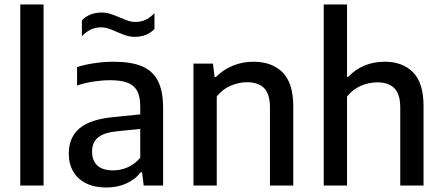

<svg xmlns="http://www.w3.org/2000/svg" viewBox="-20 -828 1976 857"><path d="M70.5 0V-808H174.5V0Z M708 -346.5V0H621.5L614 -59H608Q582.5 -26 542.5 -8.5Q502.5 9 455 9Q403 9 365.2 -9.2Q327.5 -27.5 307.2 -61.8Q287 -96 287 -142Q287 -216 336.5 -256.5Q386 -297 493 -306L606 -317.5V-352Q606 -397.5 591.8 -423Q577.5 -448.5 548.2 -459.2Q519 -470 471 -470Q437.5 -470 398.8 -464.2Q360 -458.5 324 -446.5V-528.5Q359 -540 403 -546.2Q447 -552.5 487 -552.5Q563.5 -552.5 611.8 -533Q660 -513.5 684 -468.5Q708 -423.5 708 -346.5ZM606 -124V-252.5L501.5 -242Q443.5 -236 417.2 -214Q391 -192 391 -152Q391 -110.5 414.8 -89Q438.5 -67.5 485 -67.5Q518.5 -67.5 550 -81.2Q581.5 -95 606 -124ZM499.5 -686.5Q477 -696.5 462 -701.2Q447 -706 432 -706Q407 -706 386.2 -696.5Q365.5 -687 345.5 -666.5V-737Q379 -772 433.5 -772Q453.5 -772 472 -766.2Q490.5 -760.5 516 -749.5Q539 -739.5 553.5 -734.8Q568 -730 583 -730Q608.5 -730 629 -739.2Q649.5 -748.5 669.5 -769V-698.5Q636 -663.5 581.5 -663.5Q561.5 -663.5 543 -669.5Q524.5 -675.5 499.5 -686.5Z M843.5 -544H930.5L938 -484H943.5Q976 -517 1019.2 -534.8Q1062.5 -552.5 1111 -552.5Q1194 -552.5 1241.5 -504.8Q1289 -457 1289 -353.5V0H1185V-348Q1185 -408.5 1158.8 -434.8Q1132.5 -461 1082.5 -461Q1046 -461 1009.2 -445.2Q972.5 -429.5 947.5 -397.5V0H843.5Z M1425 -808H1529V-485H1534.5Q1566 -518.5 1607.2 -535.5Q1648.5 -552.5 1697.5 -552.5Q1777 -552.5 1823.8 -505Q1870.5 -457.5 1870.5 -354V0H1766.5V-348Q1766.5 -408.5 1740 -434.5Q1713.5 -460.5 1664 -460.5Q1626.5 -460.5 1590.2 -444.8Q1554 -429 1529 -397V0H1425Z"/></svg>

Font: Encode Sans Medium
Style: Regular
Weight: 500
Designer: Multiple Designers
Foundry: Impallari Type
Version: Version 2.000